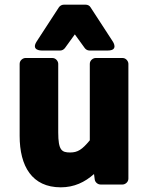

<svg xmlns="http://www.w3.org/2000/svg" viewBox="-20 -764 643 821"><path d="M64 -183C64 -53 117 37 240 37C297 37 343 15 382 -20L385 3C386 14 397 25 410 25H504C515 25 529 15 529 0V-491C529 -502 519 -516 504 -516H389C378 -516 364 -506 364 -491V-164C331 -124 312 -112 280 -112C244 -112 229 -121 229 -198V-491C229 -502 219 -516 204 -516H89C78 -516 64 -506 64 -491ZM137 -587C111 -547 158 -548 158 -548H238C245 -548 253 -552 258 -559L300 -617L342 -559C346 -553 354 -548 362 -548H441C489 -548 462 -587 462 -587L367 -733C363 -740 355 -744 346 -744H253C245 -744 237 -740 232 -733Z"/></svg>

Font: Falling Sky
Style: Blk
Weight: 900
Designer: Paul D. Hunt
Foundry: Adobe Systems Incorporated
Version: Version 1.02